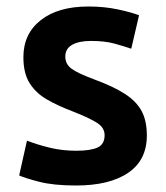

<svg xmlns="http://www.w3.org/2000/svg" viewBox="-20 -558 512 591"><path d="M214 13Q145 13 100.5 1.5Q56 -10 39 -18L63 -125Q94 -113 132.5 -103.5Q171 -94 215 -94Q259 -94 280.5 -104Q302 -114 302 -142Q302 -165 278.5 -180Q255 -195 204 -215Q159 -232 125 -251.5Q91 -271 71.5 -301.5Q52 -332 52 -382Q52 -454 105.5 -496Q159 -538 252 -538Q301 -538 343 -529Q385 -520 408 -511L384 -408Q361 -416 331.5 -424Q302 -432 260 -432Q223 -432 202 -420Q181 -408 181 -384Q181 -361 199.5 -347Q218 -333 269 -314Q329 -292 364.5 -269Q400 -246 416 -216Q432 -186 432 -141Q432 -65 374.5 -26Q317 13 214 13Z"/></svg>

Font: Ubuntu Sans
Style: Bold
Weight: 700
Designer: Dalton Maag Ltd
Foundry: Dalton Maag Ltd
Version: Version 1.006; ttfautohint (v1.8.4.7-5d5b)